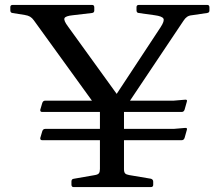

<svg xmlns="http://www.w3.org/2000/svg" viewBox="-20 -762 904 782"><path d="M453 -306V-352H687L734 -356Q744 -357 741 -348L732 -316Q729 -306 720 -306ZM152 -306Q143 -306 144 -315L152 -342Q155 -352 164 -352H444V-306ZM453 -191V-237H687L734 -241Q744 -242 741 -233L732 -201Q729 -191 720 -191ZM152 -191Q143 -191 144 -200L152 -227Q155 -237 164 -237H444V-191ZM387 0V-341H485V0ZM118 -679Q111 -689 102.5 -694Q94 -699 81 -701L31 -709Q22 -710 22 -720V-733Q22 -742 32 -742H355Q364 -742 364 -732V-719Q364 -710 354 -709L277 -700Q246 -697 242.5 -687.5Q239 -678 257 -654L481 -344L414 -317L634 -651Q651 -677 645.5 -686.5Q640 -696 610 -700L545 -709Q536 -710 536 -720V-733Q536 -742 546 -742H824Q833 -742 833 -732V-719Q833 -710 823 -709L762 -700Q750 -699 742 -693.5Q734 -688 727 -677L460 -278H408ZM280 0Q271 0 271 -10V-23Q271 -33 281 -34L367 -49Q379 -51 383 -56.5Q387 -62 387 -74V-215H485V-73Q485 -61 489.5 -56Q494 -51 506 -49L595 -34Q604 -31 604 -22V-9Q604 0 594 0Z"/></svg>

Font: Hahmlet
Style: Regular
Weight: 400
Designer: Minjoo Ham & Mark Frömberg
Foundry: hypertype
Version: Version 1.001; ttfautohint (v1.8.3)